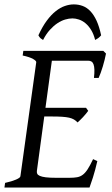

<svg xmlns="http://www.w3.org/2000/svg" viewBox="-20 -844 502 864"><path d="M418 -119.1Q408.2 -76.7 398.2 -45.4Q388.2 -14.2 382.8 0H0L2.9 -21Q33.7 -27.8 52.2 -35.9Q70.8 -43.9 71.8 -50.8L143.1 -564Q144 -569.8 128.9 -578.6Q113.8 -587.4 82 -594.2L85 -615.2H444.8L457 -603Q454.6 -590.3 450.9 -575.2Q447.3 -560.1 442.6 -544.9Q438 -529.8 433.1 -516.1Q428.2 -502.4 423.8 -493.2H402.8Q405.3 -515.6 404.8 -530.5Q404.3 -545.4 400.9 -554.4Q397.5 -563.5 391.6 -567.1Q385.7 -570.8 377 -570.8H213.4L184.6 -358.9H367.2L377 -345.2Q372.1 -338.4 366 -331.1Q359.9 -323.7 353.3 -316.7Q346.7 -309.6 340.3 -303.5Q334 -297.4 329.1 -293Q321.3 -301.3 312.5 -306.4Q303.7 -311.5 290.8 -314.5Q277.8 -317.4 259 -318.6Q240.2 -319.8 212.9 -319.8H179.2L146 -75.2Q145 -67.9 147.5 -62.3Q149.9 -56.6 159.2 -52.5Q168.5 -48.3 186 -46.1Q203.6 -43.9 232.9 -43.9H292Q312.5 -43.9 326.7 -46.4Q340.8 -48.8 352.3 -57.4Q363.8 -65.9 374.5 -82.5Q385.3 -99.1 398.9 -127.9ZM152.8 -685.1Q170.9 -724.6 190.7 -751.2Q210.4 -777.8 231 -793.9Q251.5 -810.1 272 -817.1Q292.5 -824.2 312 -824.2Q333.5 -824.2 352.3 -817.1Q371.1 -810.1 386.7 -793.7Q402.3 -777.3 414.6 -750.7Q426.8 -724.1 435.1 -685.1Q428.2 -676.8 421.9 -672.4Q415.5 -668 408.2 -664.1Q401.4 -690.9 389.9 -709.5Q378.4 -728 364.5 -739.5Q350.6 -751 335.2 -756.1Q319.8 -761.2 306.2 -761.2Q290.5 -761.2 273.2 -756.1Q255.9 -751 238.5 -739.5Q221.2 -728 204.3 -709.5Q187.5 -690.9 173.8 -664.1Q167 -668 162.4 -671.9Q157.7 -675.8 152.8 -685.1Z"/></svg>

Font: Gentium Plus Eur
Style: Italic
Weight: 400
Italic angle: -8°
Designer: J. Victor Gaultney, Annie Olsen, Iska Routamaa, Becca Hirsbrunner
Foundry: SIL International
Version: Version 5.000